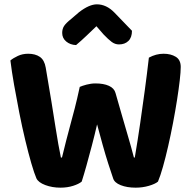

<svg xmlns="http://www.w3.org/2000/svg" viewBox="-20 -859 889 886"><path d="M348 -458Q359 -463 379.5 -468.5Q400 -474 421 -474Q458 -474 482.5 -463Q507 -452 513 -430Q530 -371 544 -322Q558 -273 571.5 -227.5Q585 -182 598 -132H602Q616 -215 627 -291Q638 -367 648 -441Q658 -515 667 -593Q700 -611 735 -611Q768 -611 791 -597Q814 -583 814 -550Q814 -528 809.5 -488.5Q805 -449 797 -398Q789 -347 778.5 -292Q768 -237 756 -184.5Q744 -132 732 -89.5Q720 -47 709 -21Q696 -10 667 -1.5Q638 7 606 7Q566 7 537 -4.5Q508 -16 502 -36Q492 -65 479.5 -104Q467 -143 454 -189.5Q441 -236 428 -285Q417 -237 404 -187.5Q391 -138 379 -95Q367 -52 357 -21Q344 -10 317.5 -1.5Q291 7 259 7Q221 7 189 -5Q157 -17 148 -36Q138 -59 124.5 -105.5Q111 -152 96.5 -212.5Q82 -273 69 -339Q56 -405 45 -467.5Q34 -530 28 -580Q41 -591 62.5 -601Q84 -611 110 -611Q143 -611 164 -596.5Q185 -582 191 -547Q207 -455 217.5 -389Q228 -323 235.5 -276Q243 -229 249 -194.5Q255 -160 261 -132H266Q276 -173 285 -208.5Q294 -244 304 -280.5Q314 -317 325 -359.5Q336 -402 348 -458ZM425 -738Q403 -717 379 -694Q355 -671 331 -651Q304 -652 285.5 -667.5Q267 -683 267 -707Q267 -726 276 -739.5Q285 -753 309 -772L345 -803Q392 -839 427 -839Q471 -839 508 -801L589 -717Q589 -686 572.5 -670Q556 -654 529 -654Q511 -654 495.5 -665.5Q480 -677 458 -700Z"/></svg>

Font: Baloo Bhaijaan 2
Style: Bold
Weight: 700
Designer: Sanskriti Dholi, Noopur Datye and Ek Type
Foundry: Ek Type
Version: Version 1.701